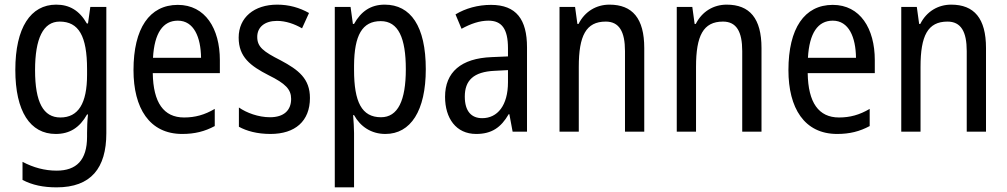

<svg xmlns="http://www.w3.org/2000/svg" viewBox="-20 -567 4336 827"><path d="M222 -547C112 -547 46 -448 46 -266C46 -87 110 10 220 10C280 10 323 -17 355 -74H359C356 -48 355 -15 355 5V22C355 123 309 168 224 168C173 168 124 155 77 130V208C119 230 166 240 224 240C372 240 438 157 438 7V-537H369L359 -466H354C322 -522 279 -547 222 -547ZM237 -474C319 -474 355 -412 355 -269V-245C355 -121 317 -61 240 -61C167 -61 131 -126 131 -265C131 -401 166 -474 237 -474Z M746 -546C624 -546 555 -445 555 -265C555 -102 623 10 765 10C819 10 862 -1 905 -24V-98C861 -72 820 -61 773 -61C685 -61 640 -125 638 -252H927V-308C927 -444 864 -546 746 -546ZM746 -478C815 -478 845 -407 846 -318H639C645 -425 682 -478 746 -478Z M1315 -145C1315 -228 1266 -266 1189 -307C1114 -345 1088 -365 1088 -408C1088 -450 1120 -477 1173 -477C1211 -477 1248 -464 1281 -445L1311 -511C1270 -534 1225 -547 1174 -547C1075 -547 1008 -492 1008 -405C1008 -321 1059 -283 1137 -243C1210 -207 1234 -182 1234 -141C1234 -92 1203 -62 1143 -62C1093 -62 1042 -81 1009 -104V-21C1042 -3 1087 10 1145 10C1251 10 1315 -45 1315 -145Z M1637 -547C1577 -547 1535 -518 1505 -464H1500L1490 -537H1422V240H1505V6C1505 -16 1503 -44 1501 -71H1505C1532 -22 1579 10 1640 10C1749 10 1814 -90 1814 -269C1814 -454 1749 -547 1637 -547ZM1620 -476C1696 -476 1728 -403 1728 -269C1728 -134 1694 -62 1621 -62C1538 -62 1505 -128 1505 -266V-285C1506 -415 1540 -476 1620 -476Z M2095 -546C2038 -546 1985 -531 1942 -505L1968 -443C2008 -465 2046 -478 2084 -478C2141 -478 2168 -443 2168 -359V-324L2098 -321C1966 -316 1897 -256 1897 -150C1897 -58 1944 10 2031 10C2098 10 2138 -18 2171 -75H2174L2188 0H2250V-363C2250 -483 2204 -546 2095 -546ZM2111 -262 2168 -265V-213C2168 -113 2123 -58 2057 -58C2011 -58 1982 -87 1982 -151C1982 -220 2019 -258 2111 -262Z M2605 -547C2549 -547 2499 -518 2472 -464H2467L2457 -537H2390V0H2473V-279C2473 -413 2504 -474 2589 -474C2647 -474 2672 -431 2672 -347V0H2755V-360C2755 -488 2704 -547 2605 -547Z M3110 -547C3054 -547 3004 -518 2977 -464H2972L2962 -537H2895V0H2978V-279C2978 -413 3009 -474 3094 -474C3152 -474 3177 -431 3177 -347V0H3260V-360C3260 -488 3209 -547 3110 -547Z M3567 -546C3445 -546 3376 -445 3376 -265C3376 -102 3444 10 3586 10C3640 10 3683 -1 3726 -24V-98C3682 -72 3641 -61 3594 -61C3506 -61 3461 -125 3459 -252H3748V-308C3748 -444 3685 -546 3567 -546ZM3567 -478C3636 -478 3666 -407 3667 -318H3460C3466 -425 3503 -478 3567 -478Z M4077 -547C4021 -547 3971 -518 3944 -464H3939L3929 -537H3862V0H3945V-279C3945 -413 3976 -474 4061 -474C4119 -474 4144 -431 4144 -347V0H4227V-360C4227 -488 4176 -547 4077 -547Z"/></svg>

Font: Noto Sans Condensed
Style: Regular
Weight: 400
Width: 3
Designer: Monotype Design Team
Foundry: Monotype Imaging Inc.
Version: Version 2.013